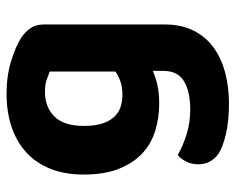

<svg xmlns="http://www.w3.org/2000/svg" viewBox="-88 -448 735 600"><g transform="rotate(-90 280.0 -148.5)"><path d="M358 -39Q338 -30 313 -24.5Q288 -19 256 -19Q211 -19 170.5 -31.5Q130 -44 100 -72Q70 -100 52 -145Q34 -190 34 -255Q34 -314 52 -359Q70 -404 103.5 -434.5Q137 -465 183.5 -480.5Q230 -496 287 -496Q343 -496 389.5 -481.5Q436 -467 462 -450Q481 -437 492 -420.5Q503 -404 503 -379V-2Q503 50 484 88Q465 126 431.5 150.5Q398 175 353 187Q308 199 256 199Q202 199 162.5 190Q123 181 100 167Q66 143 66 103Q66 82 75 64.5Q84 47 95 39Q123 55 159.5 66.5Q196 78 237 78Q293 78 325.5 58.5Q358 39 358 -6ZM283 -134Q307 -134 324.5 -140Q342 -146 356 -156V-361Q344 -366 329.5 -371Q315 -376 293 -376Q245 -376 215.5 -346.5Q186 -317 186 -254Q186 -220 193.5 -197Q201 -174 214 -160Q227 -146 244.5 -140Q262 -134 283 -134Z"/></g></svg>

Font: Baloo Bhaina 2
Style: Bold
Weight: 700
Designer: Yesha Goshar, Manish Minz, Shuchita Grover and Ek Type
Foundry: Ek Type
Version: Version 1.640;hotconv 1.0.111;makeotfexe 2.5.65597; ttfautoh